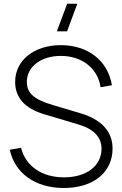

<svg xmlns="http://www.w3.org/2000/svg" viewBox="-20 -972 642 1008"><path d="M332 -807.5 386 -952.5H332.5L278.5 -807.5ZM314.5 15C470 15 571 -66.5 571 -192.5C571 -281.5 512.5 -345 402 -377.5L257.5 -420.5C157.5 -450.5 121 -482.5 121 -543.5C121 -620 193 -678.5 299.5 -678.5C411 -678.5 493.5 -613 508 -514L567.5 -524.5C546.5 -653 442.5 -735 299.5 -735C158 -735 59.5 -655 59.5 -542C59.5 -459.5 110.5 -402.5 211 -372.5L392 -318.5C473 -294.5 513 -251.5 513 -191C513 -101 434 -41 316 -41C200 -41 115.5 -99 90.5 -196L31.5 -186C57 -62.5 166 15 314.5 15Z"/></svg>

Font: Vela Sans Light
Style: Regular
Weight: 300
Designer: Principal design: Mikhail Sharanda - project Manrope.
Design modification: Ravid Balaliev
Foundry: Mikhail Sharanda
Version: Version 1.001